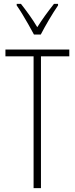

<svg xmlns="http://www.w3.org/2000/svg" viewBox="-20 -969 385 989"><path d="M191 0H153V-679H8V-714H337V-679H191ZM155 -791Q142 -815 126 -843.5Q110 -872 94 -898Q78 -924 66 -941V-949H88Q107 -925 130 -893Q153 -861 172 -829Q193 -862 212.5 -889Q232 -916 258 -949H279V-941Q257 -909 232.5 -867.5Q208 -826 190 -791Z"/></svg>

Font: Noto Sans Khmer UI ExtraCondensed ExtraLight
Style: Regular
Weight: 200
Width: 2
Designer: Danh Hong and the Monotype Design Team
Foundry: Monotype Imaging Inc.
Version: Version 2.002; ttfautohint (v1.8.4.7-5d5b)